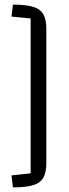

<svg xmlns="http://www.w3.org/2000/svg" viewBox="-20 -729 298 833"><path d="M181 -604Q181 -644 168 -667Q155 -690 123.5 -699.5Q92 -709 36 -709L30 -657L113 -649V23L30 32L36 84Q92 84 123.5 74.5Q155 65 168 42Q181 19 181 -21Z"/></svg>

Font: Changa ExtraLight
Style: Regular
Weight: 250
Designer: Eduardo Rodriguez Tunni
Foundry: Eduardo Rodriguez Tunni
Version: Version 3.002; ttfautohint (v1.8.2)